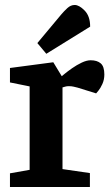

<svg xmlns="http://www.w3.org/2000/svg" viewBox="-20 -751 439 771"><path d="M20 -55 99 -69V-404L20 -420V-478L194 -501L228 -445Q228 -445 239.5 -454.5Q251 -464 269.5 -477Q288 -490 308 -499.5Q328 -509 344 -509Q370 -509 384.5 -496.5Q399 -484 399 -452Q399 -431 391 -413.5Q383 -396 374.5 -386Q366 -376 366 -376L292 -399Q284 -401 275.5 -403Q267 -405 256 -405Q248 -405 241.5 -403Q235 -401 231 -400V-72L341 -56V0H20ZM130 -578 226 -693Q237 -706 250.5 -718.5Q264 -731 280 -731Q298 -731 320 -708.5Q342 -686 342 -644L166 -535Z"/></svg>

Font: Faustina VF Beta
Style: Regular
Weight: 400
Designer: Alfonso Garcia
Foundry: Omnibus-Type
Version: Version 1.006